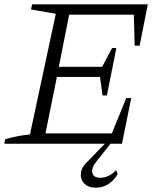

<svg xmlns="http://www.w3.org/2000/svg" viewBox="-27 -667 730 891"><path d="M-7 0 -3 -21Q56 -38 112 -43L232 -603L117 -623L122 -647H659L621 -455H598L594 -599H294L246 -357H447L493 -444H513L469 -224H449L437 -310H237L184 -48H492L559 -212H582L539 0ZM418 204Q382 204 363.5 184Q345 164 348.5 135.5Q352 107 381 81L478 -19H501L420 83Q396 113 401.5 135.5Q407 158 439 158Q479 158 512 122L519 141Q502 171 475.5 187.5Q449 204 418 204Z"/></svg>

Font: Piazzolla SC Light
Style: Italic
Weight: 300
Italic angle: -11.3°
Designer: Juan Pablo del Peral
Foundry: Huerta Tipografica
Version: Version 1.330